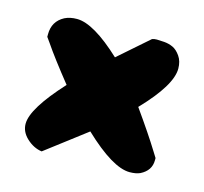

<svg xmlns="http://www.w3.org/2000/svg" viewBox="-64 -514 531 500"><g transform="rotate(15 201.5 -263.5)"><path d="M289 -441Q294 -443 301.5 -443Q309 -443 321.5 -442Q334 -441 345 -436Q356 -431 365.5 -417.5Q375 -404 375 -384Q375 -339 300 -261Q344 -199 368 -160L378 -144V-138Q378 -110 350 -96Q339 -91 322 -91Q276 -91 196 -167L87 -84Q65 -87 46.5 -104Q28 -121 28 -143Q28 -184 105 -268Q57 -328 34 -362L24 -376V-383Q24 -418 54 -434Q68 -441 87 -441Q132 -441 208 -370Z"/></g></svg>

Font: Chela One Cyrilic
Style: Regular
Weight: 400
Designer: Miguel Hernandez
Foundry: LatinoType
Version: Version 1.001